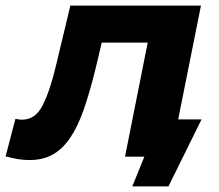

<svg xmlns="http://www.w3.org/2000/svg" viewBox="-67 -559 781 685"><path d="M-12 -135Q2 -132 12 -132Q59 -132 85 -183Q111 -234 132 -322L184 -539H650L542 0H379L460 -407H296L274 -314Q253 -229 231.5 -167.5Q210 -106 182.5 -66Q155 -26 120 -7Q85 12 38 12Q16 12 -4 8.5Q-24 5 -47 -1ZM405 106 448 0H379L409 -133H652L534 106Z"/></svg>

Font: Argentum Sans SemiBold
Style: Italic
Weight: 600
Italic angle: -11°
Designer: Julieta Ulanovsky (font), Cristiano Sobral (main changes and remaster)
Foundry: Julieta Ulanovsky (font), Cristiano Sobral (main changes and remaster)
Version: Version 2.007;June 15, 2022;FontCreator 14.0.0.2814 64-bit; 